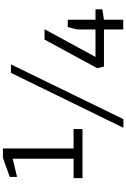

<svg xmlns="http://www.w3.org/2000/svg" viewBox="205 -1070 865 1315"><g transform="rotate(-90 637.5 -412.5)"><path d="M796 -770H854L479 0H420ZM1093 -133H839L828 -179L1024 -540H1095L905 -191H1093V-317L1110 -381H1160V-191H1231V-144L1160 -133V-1H1093ZM411 -341V-280H75V-341H208V-758L83 -728V-778L214 -825H278V-341Z"/></g></svg>

Font: Exo
Style: Regular
Weight: 400
Designer: Natanael Gama
Foundry: Natanael Gama
Version: Version 1.500; ttfautohint (v1.6)